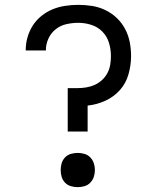

<svg xmlns="http://www.w3.org/2000/svg" viewBox="-20 -763 640 791"><path d="M259 -221V-400H300Q318 -400 336 -403Q354 -406 370.5 -413.5Q387 -421 400.5 -433.5Q414 -446 422.5 -462Q431 -478 434 -496Q437 -514 437 -532Q437 -560 429 -586.5Q421 -613 402 -632.5Q383 -652 356.5 -660.5Q330 -669 303 -669Q278 -669 253.5 -663.5Q229 -658 209.5 -642.5Q190 -627 179.5 -604Q169 -581 169 -556Q169 -556 169 -556Q169 -556 169 -555H86Q86 -556 86 -556Q86 -556 86 -557Q86 -584 93.5 -610Q101 -636 115.5 -658.5Q130 -681 151.5 -698Q173 -715 197.5 -725Q222 -735 249 -739Q276 -743 303 -743Q331 -743 359.5 -738.5Q388 -734 414 -721.5Q440 -709 461 -689Q482 -669 495.5 -643.5Q509 -618 514.5 -589.5Q520 -561 520 -532Q520 -495 509.5 -457.5Q499 -420 474 -392Q449 -364 414 -348Q379 -332 341 -328V-221ZM300 8Q286 8 272 4Q258 0 248 -10.5Q238 -21 234 -34.5Q230 -48 230 -63Q230 -77 234 -90.5Q238 -104 248 -114.5Q258 -125 272 -129Q286 -133 300 -133Q314 -133 328 -129Q342 -125 352 -114.5Q362 -104 366.5 -90.5Q371 -77 371 -63Q371 -48 366.5 -34.5Q362 -21 352 -10.5Q342 0 328 4Q314 8 300 8Z"/></svg>

Font: Zed Sans Extended
Style: Regular
Weight: 400
Width: 7
Designer: Belleve Invis
Foundry: Belleve Invis
Version: Version 1.0.0; ttfautohint (v1.8.4)